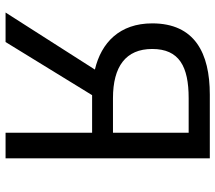

<svg xmlns="http://www.w3.org/2000/svg" viewBox="-62 -712 774 690"><g transform="rotate(90 325.0 -367.0)"><path d="M457 0H549V-734H320C171 -734 64 -680 64 -527C64 -410 133 -344 230 -321L25 0H131L322 -311H457ZM333 -386C219 -386 156 -432 156 -527C156 -624 219 -658 333 -658H457V-386Z"/></g></svg>

Font: Source Han Sans TC
Style: Regular
Weight: 400
Designer: Ryoko NISHIZUKA 西塚涼子 (kana, bopomofo & ideographs); Paul D. Hunt (Latin, Greek & Cyrillic); Sandoll Communications 산돌커뮤니
Foundry: Adobe
Version: Version 2.002;hotconv 1.0.116;makeotfexe 2.5.65601